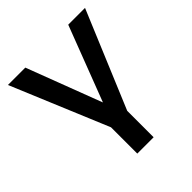

<svg xmlns="http://www.w3.org/2000/svg" viewBox="-186 -624 930 930"><g transform="rotate(-45 278.5 -159.0)"><path d="M223 180V0L15 -498H134L280 -114H281L428 -498H543L335 -1V180Z"/></g></svg>

Font: Nunito Sans 7pt SemiBold
Style: Regular
Weight: 600
Designer: Vernon Adams
Foundry: Vernon Adams
Version: Version 3.101;gftools[0.9.27]